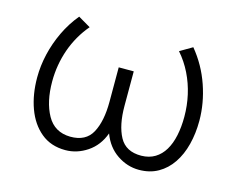

<svg xmlns="http://www.w3.org/2000/svg" viewBox="-78 -611 919 741"><g transform="rotate(15 381.5 -240.0)"><path d="M234.5 15Q176.5 15 137 -17.8Q97.5 -50.5 77.5 -105.5Q57.5 -160.5 57.5 -228Q57.5 -274.5 68.5 -321.8Q79.5 -369 100.8 -413.8Q122 -458.5 153.5 -496.5L203 -467.5Q182 -443 166 -415Q150 -387 139.2 -356.5Q128.5 -326 123 -293.8Q117.5 -261.5 117.5 -228Q117.5 -147 147 -94Q176.5 -41 239.5 -40Q302 -39.5 326.8 -85.8Q351.5 -132 351.5 -209V-347H411.5V-209Q411.5 -132 436.5 -85.8Q461.5 -39.5 523.5 -40Q555 -40.5 578 -54.5Q601 -68.5 616 -93.5Q631 -118.5 638.2 -152.8Q645.5 -187 645.5 -228Q645.5 -272.5 636 -315Q626.5 -357.5 607.5 -396.2Q588.5 -435 560 -467.5L609.5 -496.5Q657 -439 681.2 -368.5Q705.5 -298 705.5 -228Q705.5 -177.5 694.2 -133.2Q683 -89 660.5 -55.8Q638 -22.5 605 -3.8Q572 15 528.5 15Q482 15 441.2 -12.5Q400.5 -40 381.5 -91Q363 -40 322 -12.5Q281 15 234.5 15Z"/></g></svg>

Font: Geologica Thin Roman Thin
Style: Regular
Weight: 250
Version: Version 1.010;gftools[0.9.28]